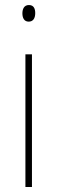

<svg xmlns="http://www.w3.org/2000/svg" viewBox="-20 -743 226 763"><path d="M95 -723C75 -723 69 -706 69 -690C69 -672 76 -657 94 -657C112 -657 120 -671 120 -691C120 -707 115 -723 95 -723ZM107 -527H81V0H107Z"/></svg>

Font: Noto Sans Gujarati UI Condensed Thin
Style: Regular
Weight: 100
Width: 3
Designer: Jelle Bosma - Monotype Design Team, Universal Thirst
Foundry: Monotype Imaging Inc.
Version: Version 2.106